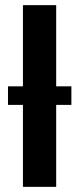

<svg xmlns="http://www.w3.org/2000/svg" viewBox="-20 -725 307 745"><path d="M69 0V-705H198V0ZM11 -318V-390H257V-318Z"/></svg>

Font: TikTok Sans 24pt SemiBold
Style: Regular
Weight: 600
Version: Version 4.000